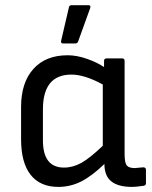

<svg xmlns="http://www.w3.org/2000/svg" viewBox="-20 -715 593 747"><path d="M225.1 -545.9Q215.8 -545.9 217.8 -556.2L248 -686Q249.5 -694.8 258.8 -694.8H324.2Q334 -694.8 331.1 -684.1L284.2 -554.2Q281.2 -545.9 272.9 -545.9ZM207 12.2Q136.2 12.2 99.1 -34.9Q62 -82 62 -173.8V-298.8Q62 -393.6 109.9 -446.8Q157.7 -500 243.2 -500Q278.8 -500 318.4 -486.1Q357.9 -472.2 384.8 -454.1V-478Q384.8 -487.8 395 -487.8H455.1Q464.8 -487.8 464.8 -478V-116.2Q464.8 -82 473.1 -71.5Q481.4 -61 504.9 -61Q508.8 -61 520 -62.5Q531.2 -64 537.1 -64Q547.9 -64 547.9 -54.2V-2Q547.9 6.3 539.1 7.8Q509.3 12.2 494.1 12.2Q439.9 12.2 413.1 -9.3Q386.2 -30.8 386.2 -77.1Q337.9 -30.3 295.9 -9Q253.9 12.2 207 12.2ZM147 -168.9Q147 -63 229 -63Q263.7 -63 296.9 -81.5Q330.1 -100.1 379.9 -147.9V-386.2Q309.6 -424.8 257.8 -424.8Q147 -424.8 147 -289.1Z"/></svg>

Font: Sofia Sans
Style: Regular
Weight: 400
Designer: Botio Nikoltchev, Ani Petrova
Foundry: lettersoup
Version: Version 4.100